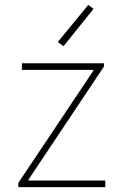

<svg xmlns="http://www.w3.org/2000/svg" viewBox="-20 -773 511 793"><path d="M55.7 0V-17.6L365.2 -480.5V-484.4H70.3V-511.7H409.2V-498L97.7 -31.2V-27.3H415V0ZM242.2 -582 218.8 -599.6 344.7 -752.9 366.2 -736.3Z"/></svg>

Font: Reddit Sans ExtraLight
Style: Regular
Weight: 250
Designer: Stephen Hutchings
Foundry: Reddit
Version: Version 1.014